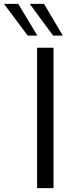

<svg xmlns="http://www.w3.org/2000/svg" viewBox="-102 -968 385 988"><path d="M0 0ZM88.9 0V-722.2H173.3V0ZM171.4 -784.7 50.8 -948.2H124.5L221.2 -784.7ZM40.5 -784.7 -81.5 -948.2H-8.3L90.3 -784.7Z"/></svg>

Font: Oxygen
Style: Normal
Weight: 400
Designer: Vernon Adams
Foundry: Vernon Adams
Version: Version Release 0.2.2 webfont; ttfautohint (v0.8.52-bc40) -l